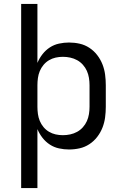

<svg xmlns="http://www.w3.org/2000/svg" viewBox="-20 -755 640 980"><path d="M88 205V-735H171V-434Q181 -458 197 -478.5Q213 -499 234.5 -513Q256 -527 281.5 -532.5Q307 -538 332 -538Q360 -538 386.5 -532Q413 -526 436 -511Q459 -496 476 -474Q493 -452 503 -426.5Q513 -401 516.5 -374Q520 -347 520 -320V-210Q520 -183 516.5 -156Q513 -129 503 -103.5Q493 -78 476 -56Q459 -34 436 -19Q413 -4 386.5 2Q360 8 332 8Q307 8 281.5 2.5Q256 -3 234.5 -17Q213 -31 197 -51.5Q181 -72 171 -96V205ZM301 -65Q320 -65 338.5 -69Q357 -73 373.5 -82Q390 -91 403 -105.5Q416 -120 423.5 -137Q431 -154 434 -172.5Q437 -191 437 -210V-320Q437 -339 434 -357.5Q431 -376 423.5 -393Q416 -410 403 -424.5Q390 -439 373.5 -448Q357 -457 338.5 -461Q320 -465 301 -465Q282 -465 264 -461Q246 -457 230 -447.5Q214 -438 202 -423.5Q190 -409 183 -392Q176 -375 173.5 -356.5Q171 -338 171 -320V-210Q171 -192 173.5 -173.5Q176 -155 183 -138Q190 -121 202 -106.5Q214 -92 230 -82.5Q246 -73 264 -69Q282 -65 301 -65Z"/></svg>

Font: Iosevka Curly Extended
Style: Regular
Weight: 400
Width: 7
Monospace: yes
Designer: Belleve Invis
Foundry: Belleve Invis
Version: Version 11.1.0; ttfautohint (v1.8.3)